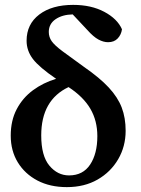

<svg xmlns="http://www.w3.org/2000/svg" viewBox="-20 -753 576 787"><path d="M254 14Q185 14 133.5 -13Q82 -40 53 -87.5Q24 -135 24 -197Q24 -259 48.5 -305.5Q73 -352 115 -383Q157 -414 210 -430Q141 -477 115 -511Q89 -545 89 -586Q89 -654 141 -693.5Q193 -733 280 -733Q354 -733 407.5 -704.5Q461 -676 480 -633Q477 -611 462.5 -595.5Q448 -580 423 -580Q404 -580 383.5 -591Q363 -602 338 -630L278 -694Q235 -693 207.5 -674Q180 -655 180 -622Q180 -601 192 -584Q204 -567 235.5 -543.5Q267 -520 324 -479Q389 -434 426 -394Q463 -354 479 -312Q495 -270 495 -217Q495 -153 464.5 -100.5Q434 -48 380 -17Q326 14 254 14ZM149 -198Q149 -114 182.5 -74Q216 -34 263 -34Q320 -34 349.5 -78.5Q379 -123 379 -195Q379 -258 350.5 -307Q322 -356 261 -396Q149 -343 149 -198Z"/></svg>

Font: Source Serif Pro SemiBold
Style: Regular
Weight: 600
Designer: Frank Grießhammer
Foundry: Adobe Systems Incorporated
Version: Version 3.001;hotconv 1.0.111;makeotfexe 2.5.65597